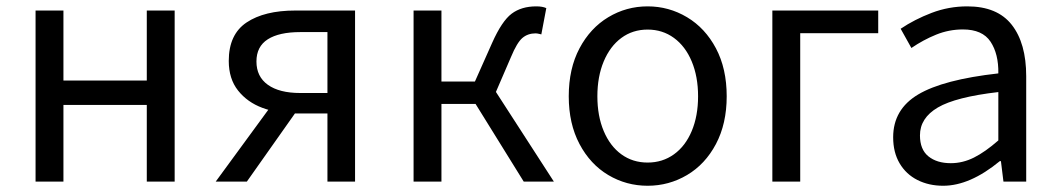

<svg xmlns="http://www.w3.org/2000/svg" viewBox="-20 -576 3356 609"><path d="M181.2 -542.6V-320.6H445.6V-542.6H534V0H445.6V-243.2H181.2V0H92.8V-542.6Z M705.6 -382.8Q705.6 -467 762.2 -504.8Q818.8 -542.6 916.6 -542.6H1106.2V0H1018.6V-216.2H916.6Q860.2 -216.2 812.4 -233.9Q764.6 -251.6 735.1 -288.8Q705.6 -326 705.6 -382.8ZM1018.6 -474.2H932.2Q865.2 -474.2 829.3 -451.3Q793.4 -428.4 793.4 -381Q793.4 -332.8 829.8 -306.9Q866.2 -281 932.2 -281H1018.6ZM928.8 -235 763 0H664.2L855.6 -261.4Z M1380.2 -542.6V-317.4H1486.4L1541 -440Q1571.8 -509.2 1602.8 -532.5Q1633.8 -555.8 1681 -555.8Q1701 -555.8 1712.8 -550.2L1697 -466.8Q1695.2 -467.6 1692.8 -468Q1683.4 -470.2 1679 -470.2Q1654.2 -470.2 1637 -455.6Q1619.8 -441 1600.8 -395.2L1553 -284.4L1736.8 0H1641.2L1488.4 -246.4H1380.2V0H1291.8V-542.6Z M1784 -270.6Q1784 -358.4 1818.1 -422.7Q1852.2 -487 1909.4 -521.4Q1966.6 -555.8 2034.2 -555.8Q2101.6 -555.8 2159.2 -521.4Q2216.8 -487 2250.9 -422.7Q2285 -358.4 2285 -270.6Q2285 -183.6 2250.9 -119.2Q2216.8 -54.8 2159.2 -20.8Q2101.6 13.2 2034.2 13.2Q1966.6 13.2 1909.4 -20.8Q1852.2 -54.8 1818.1 -119.2Q1784 -183.6 1784 -270.6ZM2194.2 -270.6Q2194.2 -333 2174.1 -381.1Q2154 -429.2 2117.7 -455.7Q2081.4 -482.2 2034.2 -482.2Q1986.8 -482.2 1950.9 -455.7Q1915 -429.2 1894.9 -381.1Q1874.8 -333 1874.8 -270.6Q1874.8 -208.2 1894.9 -160.4Q1915 -112.6 1950.9 -86.5Q1986.8 -60.4 2034.2 -60.4Q2081.4 -60.4 2117.7 -86.5Q2154 -112.6 2174.1 -160.4Q2194.2 -208.2 2194.2 -270.6Z M2765.6 -542.6V-470.8H2518.2V0H2429.8V-542.6Z M2813 -140.6Q2813 -229.2 2892.4 -276.4Q2971.8 -323.6 3146.6 -343.2Q3147.6 -404.8 3121.9 -443.7Q3096.2 -482.6 3034.2 -482.6Q2990 -482.6 2949.3 -466.1Q2908.6 -449.6 2870.8 -423.8L2836.8 -484.8Q2880.8 -514.4 2934.9 -535.1Q2989 -555.8 3048.2 -555.8Q3143.4 -555.8 3189.2 -497.3Q3235 -438.8 3235 -334.2V0H3162.8L3154.8 -65H3151.4Q3056.4 13.2 2971.6 13.2Q2926.2 13.2 2890.1 -5Q2854 -23.2 2833.5 -57.9Q2813 -92.6 2813 -140.6ZM3146.6 -130.6V-284Q3011.6 -268.4 2954.8 -235.1Q2898 -201.8 2898 -146.6Q2898 -101.8 2924.8 -80.1Q2951.6 -58.4 2995.8 -58.4Q3033.6 -58.4 3069.2 -76.2Q3104.8 -94 3146.6 -130.6Z"/></svg>

Font: 寒蝉端黑体 Light
Style: Regular
Weight: 300
Designer: ChillDuanSans {Warren2060}; 
Source Han Sans {Ryoko NISHIZUKA 西塚涼子 (kana, bopomofo & ideographs); Paul D. Hunt (Latin, G
Foundry: ChillType&Adobe
Version: Version 1.300;Glyphs 3.3 (3306)